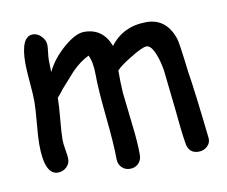

<svg xmlns="http://www.w3.org/2000/svg" viewBox="-70 -628 916 775"><g transform="rotate(-10 388.5 -240.5)"><path d="M688 40.5Q647.9 40.5 641.1 -2Q632.3 -55.7 623.5 -153.3L606.9 -304.7Q602.1 -338.4 590.3 -370.6Q573.7 -414.6 554.2 -414.6Q536.1 -414.6 486.8 -383.8Q439.9 -355.5 425.3 -338.4Q424.8 -292.5 427.7 -246.6L442.4 -116.2Q451.7 -39.1 451.7 11.2Q451.7 32.7 438.2 46.6Q424.8 60.5 403.8 60.5Q382.8 60.5 369.4 46.6Q356 32.7 356 11.2Q356 -47.9 344 -163.3Q332 -278.8 332 -337.9Q332 -389.6 317.4 -418.5Q283.2 -402.8 248 -367.7L190.4 -303.2Q182.6 -291.5 165.5 -272.5Q165.5 -243.2 160.2 -186Q154.8 -128.9 154.8 -101.6Q154.8 -86.9 159.4 -60.5Q164.1 -34.2 164.1 -22.5Q164.1 -2.4 149.2 11.2Q134.3 24.9 114.3 24.9Q59.1 24.9 59.1 -100.6Q59.1 -129.9 64.5 -188Q69.8 -246.1 69.8 -275.4Q69.8 -301.3 65.2 -353Q60.5 -404.8 60.5 -431.2Q60.5 -542 110.4 -542Q129.4 -542 145.3 -525.4Q161.1 -508.8 161.1 -489.3Q161.1 -480 158.7 -460.4Q156.2 -440.9 156.2 -430.7L157.2 -379.4Q182.6 -431.6 231.9 -473.9Q281.2 -516.1 315.9 -516.1Q392.6 -516.1 421.4 -439.9Q448.2 -475.6 485.4 -493.4Q522.5 -511.2 570.3 -511.2Q651.9 -511.2 681.6 -423.3Q687.5 -405.8 701.7 -286.1Q715.3 -202.1 736.8 -6.3Q738.3 13.2 723.6 26.9Q709 40.5 688 40.5Z"/></g></svg>

Font: Righma Çiddhi
Style: Regular
Weight: 400
Designer: R.S. Wihananto
Foundry: R.S. Wihananto
Version: Version 2.0.1